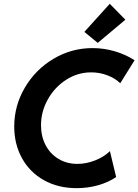

<svg xmlns="http://www.w3.org/2000/svg" viewBox="-20 -980 727 1008"><path d="M54.7 -315.9Q54.7 -424.8 110.4 -519.8Q166 -614.7 260.5 -671.1Q355 -727.5 465.8 -727.5Q525.4 -727.5 582.8 -710.7Q640.1 -693.8 686.5 -663.6L611.3 -543Q585 -568.8 544.2 -584.5Q503.4 -600.1 459 -600.1Q387.7 -600.1 327.1 -561Q266.6 -522 231 -458Q195.3 -394 195.3 -322.8Q195.3 -264.2 219.5 -218Q243.7 -171.9 287.1 -145.8Q330.6 -119.6 386.2 -119.6Q432.6 -119.6 479 -137.7Q525.4 -155.8 557.1 -186.5L589.8 -50.3Q547.4 -22 493.9 -7.1Q440.4 7.8 382.8 7.8Q284.7 7.8 210.2 -34.2Q135.7 -76.2 95.2 -149.9Q54.7 -223.6 54.7 -315.9ZM422.9 -812.5 556.2 -960 638.2 -876.5 493.2 -754.9Z"/></svg>

Font: Reddit Sans Chocolate
Style: Bold Italic
Weight: 700
Italic angle: -11.25°
Designer: Stephen Hutchings
Version: Version 1.013